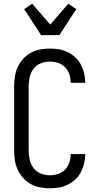

<svg xmlns="http://www.w3.org/2000/svg" viewBox="-20 -1004 540 1032"><path d="M247 8Q221 8 194.5 3Q168 -2 145 -15Q122 -28 104 -48Q86 -68 75 -92Q64 -116 60 -142.5Q56 -169 56 -195V-540Q56 -566 60 -592.5Q64 -619 75 -643Q86 -667 104 -687Q122 -707 145 -720Q168 -733 194.5 -738Q221 -743 247 -743Q272 -743 296.5 -739Q321 -735 343.5 -724Q366 -713 384.5 -696Q403 -679 414.5 -657Q426 -635 432 -611Q438 -587 438 -562V-559H360V-561Q360 -583 352.5 -605Q345 -627 329.5 -643Q314 -659 292 -666Q270 -673 247 -673Q222 -673 198.5 -663.5Q175 -654 160 -634Q145 -614 139.5 -589.5Q134 -565 134 -540V-195Q134 -170 139.5 -145.5Q145 -121 160 -101Q175 -81 198.5 -71.5Q222 -62 247 -62Q270 -62 292 -69Q314 -76 329.5 -92Q345 -108 352.5 -130Q360 -152 360 -174V-176H438V-173Q438 -148 432 -124Q426 -100 414.5 -78Q403 -56 384.5 -39Q366 -22 343.5 -11Q321 0 296.5 4Q272 8 247 8ZM201 -815 110 -955 153 -984 250 -872 347 -984 390 -955 299 -815Z"/></svg>

Font: Iosevka NFM
Style: Regular
Weight: 400
Monospace: yes
Designer: Belleve Invis
Foundry: Belleve Invis
Version: Version 29.0.4; ttfautohint (v1.8.4);Nerd Fonts 3.3.0